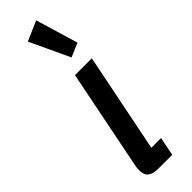

<svg xmlns="http://www.w3.org/2000/svg" viewBox="-272 -796 798 798"><g transform="rotate(-45 126.5 -397.5)"><path d="M97 0Q65 0 50 -12Q35 -24 35 -52Q35 -68 39 -85L126 -520H225L137 -82H194L178 0ZM86 -757 173 -795 229 -608 168 -582Z"/></g></svg>

Font: IBM Plex Sans Cond Medm
Style: Italic
Weight: 500
Width: 3
Italic angle: -11°
Designer: Mike Abbink, Paul van der Laan, Pieter van Rosmalen
Foundry: Bold Monday
Version: Version 1.3